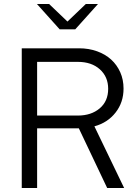

<svg xmlns="http://www.w3.org/2000/svg" viewBox="-20 -942 687 962"><path d="M89 0ZM89 0V-700H376Q425 -700 466.5 -685Q508 -670 537 -643.5Q566 -617 582.5 -580Q599 -543 599 -498Q599 -429 559 -378Q519 -327 453 -309Q491 -231 527.5 -154.5Q564 -78 602 0H517Q482 -75 446 -149.5Q410 -224 375 -299H166V0ZM370 -632H166V-363H370Q437 -363 479.5 -399Q522 -435 522 -497Q522 -557 480.5 -594.5Q439 -632 370 -632ZM226 -922 318 -834 410 -922H471L357 -795H279L165 -922Z"/></svg>

Font: Rosa Sans Light
Style: Regular
Weight: 300
Designer: Pentagram / MCKL
Foundry: Pentagram / MCKL
Version: Version 1.005;September 16, 2019;FontCreator 11.5.0.2425 64-